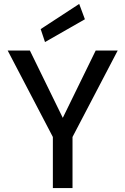

<svg xmlns="http://www.w3.org/2000/svg" viewBox="-20 -957 638 977"><path d="M249 0V-260L19 -700H132L307 -342H292L467 -700H579L349 -260V0ZM209 -743 187 -809 383 -937 412 -859Z"/></svg>

Font: DM Sans 12pt Medium
Style: Regular
Weight: 500
Version: Version 4.004;gftools[0.9.30]